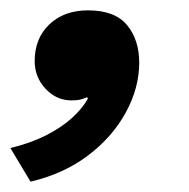

<svg xmlns="http://www.w3.org/2000/svg" viewBox="-63 -192 365 371"><path d="M107 -172Q159 -172 182.5 -143.5Q206 -115 206 -71Q206 -22 180 25.5Q154 73 107 108.5Q60 144 -4 159L-43 94Q-5 85 25 70Q55 55 76 36Q97 17 107 -2L105 -4Q98 -1 92 0.5Q86 2 75 2Q46 2 25 -20.5Q4 -43 4 -74Q4 -118 32.5 -145Q61 -172 107 -172Z"/></svg>

Font: Kantumruy Pro
Style: Italic
Weight: 400
Italic angle: -13°
Designer: Sovichet Tep
Foundry: Sovichet Tep
Version: Version 1.002